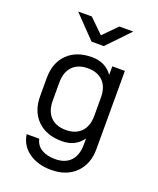

<svg xmlns="http://www.w3.org/2000/svg" viewBox="-167 -885 934 1133"><g transform="rotate(20 300.0 -318.5)"><path d="M293 148Q209 148 152.5 108Q96 68 86 -1H165Q174 39 207.5 59.5Q241 80 293 80Q356 80 390 44Q424 8 424 -59V-97Q379 -33 294 -33Q197 -33 140.5 -88.5Q84 -144 84 -239V-353Q84 -449 140.5 -504.5Q197 -560 294 -560Q379 -560 424 -496V-550H503V-59Q503 35 446 91.5Q389 148 293 148ZM294 -490Q232 -490 197.5 -454.5Q163 -419 163 -353V-240Q163 -174 197.5 -138.5Q232 -103 294 -103Q355 -103 389.5 -138.5Q424 -174 424 -240V-353Q424 -419 389.5 -454.5Q355 -490 294 -490ZM259 -645 124 -785H210L298 -699L383 -785H470L336 -645Z"/></g></svg>

Font: Tiny Light
Style: Regular
Weight: 300
Monospace: yes
Designer: Philipp Nurullin, Konstantin Bulenkov
Foundry: JetBrains
Version: Version 2.251; ttfautohint (v1.8.4.7-5d5b)